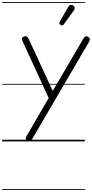

<svg xmlns="http://www.w3.org/2000/svg" viewBox="-25 -1349 876 1832"><path d="M205 -1001Q222.5 -1007.5 232.5 -998.8Q242.5 -990 249 -976.5L478.5 -481.5L771.5 -982Q781 -998 791 -1001.8Q801 -1005.5 813.5 -999Q828 -991 830.8 -978.2Q833.5 -965.5 824.5 -950L278 -15Q272.5 -5.5 264.2 -2.2Q256 1 247 -1Q238 -3 230.5 -8.5Q221 -15.5 220.5 -25.5Q220 -35.5 227 -48L439.5 -413.5L190 -956.5Q182 -973.5 185 -984.5Q188 -995.5 205 -1001ZM205 -1001Q222.5 -1007.5 232.5 -998.8Q242.5 -990 249 -976.5L478.5 -481.5L771.5 -982Q781 -998 791 -1001.8Q801 -1005.5 813.5 -999Q828 -991 830.8 -978.2Q833.5 -965.5 824.5 -950L278 -15Q272.5 -5.5 264.2 -2.2Q256 1 247 -1Q238 -3 230.5 -8.5Q221 -15.5 220.5 -25.5Q220 -35.5 227 -48L439.5 -413.5L190 -956.5Q182 -973.5 185 -984.5Q188 -995.5 205 -1001ZM554.5 -1110.5Q546.5 -1115.5 542.5 -1123Q538.5 -1130.5 547.5 -1146L624.5 -1280Q637 -1301.5 652.2 -1302.2Q667.5 -1303 676.5 -1295.5Q688 -1285 687.5 -1272.2Q687 -1259.5 678.5 -1247.5L586 -1119.5Q577 -1107 569.2 -1106.8Q561.5 -1106.5 554.5 -1110.5ZM-5 455H784.5V463H-5ZM-5 -16H784.5V0H-5ZM-5 -549H784.5V-541H-5ZM-5 -1329H784.5V-1321H-5Z"/></svg>

Font: Edu SA Dotted Guide
Style: Regular
Weight: 400
Designer: Tina and Corey Anderson, Eben Sorkin, Mirko Velimirovic
Foundry: Google for Education
Version: Version 2.000